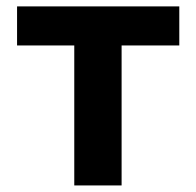

<svg xmlns="http://www.w3.org/2000/svg" viewBox="-20 -565 598 585"><path d="M526.3 -545.5V-426.5H350.5V0H206.3V-426.5H32V-545.5Z"/></svg>

Font: Inter P
Style: Bold
Weight: 700
Designer: Rasmus Andersson
Foundry: rsms
Version: Version 3.018;git-588b23468